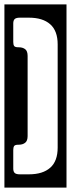

<svg xmlns="http://www.w3.org/2000/svg" viewBox="-40 -727 321 869"><path d="M-20 -707H261V122H-20ZM45 -72H43Q28 -72 24 -66Q20 -60 20 -48V36Q20 49.5 26.5 55.8Q33 62 50 62H91Q153.5 62 187.2 32.2Q221 2.5 221 -59V-526Q221 -587.5 187.2 -617.2Q153.5 -647 91 -647H50Q33 -647 26.5 -640.8Q20 -634.5 20 -621V-537Q20 -525 24 -519Q28 -513 43 -513H45Q62.5 -513 73.8 -504.5Q85 -496 85 -474V-111Q85 -89.5 73.8 -80.8Q62.5 -72 45 -72Z"/></svg>

Font: Honk Rounded
Style: Regular
Weight: 400
Designer: Noopur Datye & Yesha Goshar
Foundry: Ek Type
Version: Version 1.000